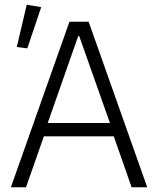

<svg xmlns="http://www.w3.org/2000/svg" viewBox="-20 -790 667 810"><path d="M95.2 -585.9 50.8 -591.8 92.8 -770 153.8 -759.8ZM25.9 0 272.9 -698.2H354L601.1 0H535.2L460 -214.8H165L89.8 0ZM181.2 -271H443.8L314 -638.2H310.1Z"/></svg>

Font: Anuphan Light
Style: Regular
Weight: 300
Designer: Mike Abbink, Paul van der Laan, Pieter van Rosmalen, Mint Tantisuwanna
Foundry: Bold Monday; Cadson Demak
Version: Version 3.002;hotconv 1.0.109;makeotfexe 2.5.65596